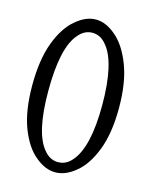

<svg xmlns="http://www.w3.org/2000/svg" viewBox="-95 -661 567 719"><g transform="rotate(15 189.0 -302.0)"><path d="M243.7 -73.7Q268.1 -102.5 280.8 -157.7Q293.5 -212.9 293.5 -294.2Q293.5 -375.5 280.8 -431.9Q268.1 -488.3 243.7 -517.1Q220.7 -546.4 188.5 -546.4Q156.2 -546.4 132.8 -516.6Q84.5 -459 84.5 -293.5Q84.5 -131.3 133.3 -73.7Q156.2 -44.9 188.5 -44.9Q220.7 -44.9 243.7 -73.7ZM110.4 -37.6Q70.8 -69.8 45.9 -135.3Q21 -200.7 21 -299.1Q21 -397.5 45.9 -464.4Q70.8 -531.2 110.8 -564.5Q149.4 -597.7 188.5 -597.7Q227.5 -597.7 266.1 -564.5Q305.7 -531.2 331.3 -464.4Q356.9 -397.5 356.9 -299.3Q356.9 -201.2 331.3 -135.3Q305.7 -69.3 266.1 -37.6Q227.5 -5.4 188.2 -5.4Q148.9 -5.4 110.4 -37.6Z"/></g></svg>

Font: Scarab Serif
Style: Light
Weight: 300
Designer: John Roberts
Foundry: Scarab
Version: 1.0